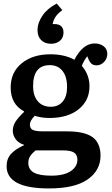

<svg xmlns="http://www.w3.org/2000/svg" viewBox="-20 -830 629 1079"><path d="M267.1 -584Q231.9 -584 211.4 -604.5Q190.9 -625 190.9 -660.2Q190.9 -701.2 218.5 -741.9Q246.1 -782.7 298.8 -810.1L330.1 -772.9Q304.2 -753.9 292 -735.4Q279.8 -716.8 275.9 -694.8H286.1Q312 -694.8 324.5 -682.1Q336.9 -669.4 336.9 -647.9Q336.9 -617.7 316.9 -600.8Q296.9 -584 267.1 -584ZM254.9 229Q17.1 229 17.1 104Q17.1 62 42.2 34.7Q67.4 7.3 115.2 -14.2V-16.1Q83 -26.4 67.4 -48.8Q51.8 -71.3 51.8 -95.2Q51.8 -121.1 66.4 -144.8Q81.1 -168.5 115.2 -201.2V-204.1Q40 -244.1 40 -337.9Q40 -424.3 102.3 -474.6Q164.6 -524.9 263.2 -524.9Q343.3 -524.9 397.9 -494.1Q445.8 -585.9 512.2 -585.9Q541.5 -585.9 562.3 -570.3Q583 -554.7 583 -526.9Q583 -501 564.9 -481.9Q546.9 -462.9 522.9 -462.9Q505.9 -462.9 496.1 -470.5Q486.3 -478 479 -493.2L470.2 -514.2Q449.7 -486.3 439.9 -460Q482.9 -409.7 482.9 -345.2Q482.9 -265.1 422.1 -216.1Q361.3 -167 257.8 -167Q213.9 -167 174.8 -179.2Q147.9 -150.4 147.9 -130.9Q147.9 -106.9 165.5 -99.4Q183.1 -91.8 222.2 -91.8H356.9Q391.1 -91.8 418.2 -88.1Q445.3 -84.5 469.7 -75.2Q494.1 -65.9 510.3 -50.8Q526.4 -35.6 535.6 -11.5Q544.9 12.7 544.9 44.9Q544.9 127.9 472.4 178.5Q399.9 229 254.9 229ZM265.1 -230Q308.1 -230 332.5 -259.3Q356.9 -288.6 356.9 -340.8Q356.9 -399.4 331.1 -431.6Q305.2 -463.9 259.8 -463.9Q166 -463.9 166 -346.2Q166 -291.5 192.6 -260.7Q219.2 -230 265.1 -230ZM268.1 157.2Q340.3 157.2 377.7 131.6Q415 106 415 67.9Q415 39.6 395.8 27.3Q376.5 15.1 333 15.1H180.2Q160.2 31.2 149.7 47.4Q139.2 63.5 139.2 85Q139.2 122.6 170.4 139.9Q201.7 157.2 268.1 157.2Z"/></svg>

Font: Literata Book SemiBold
Style: Regular
Weight: 600
Designer: Latin by Veronika Burian and Jose Scaglione. Greek by Irene Vlachou. Cyrillic by Vera Evstafieva
Foundry: TypeTogether
Version: Version 2.003;PS 002.003;hotconv 1.0.88;makeotf.lib2.5.64775